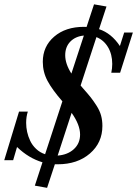

<svg xmlns="http://www.w3.org/2000/svg" viewBox="-54 -777 640 895"><path d="M108.4 88.4 144 -20.5Q79.6 -39.6 25.4 -91.8L7.3 -30.3H-34.2L34.7 -256.8H75.7Q67.9 -232.9 67.9 -204.1Q67.9 -183.1 72.5 -162.1Q77.1 -141.1 86.9 -120.4Q96.7 -99.6 114.5 -82.8Q132.3 -65.9 156.2 -58.1L236.8 -304.7L236.3 -305.2Q189.9 -358.4 167.7 -399.7Q145.5 -440.9 145.5 -488.8Q145.5 -560.5 198.5 -606.2Q251.5 -651.9 337.4 -651.9Q345.7 -651.9 349.6 -651.4L384.3 -756.8L442.4 -746.6L407.7 -641.1Q465.3 -622.1 504.9 -562.5L524.9 -625.5H565.4L505.9 -438H464.8Q469.2 -458.5 469.2 -479Q469.2 -523.9 449.5 -557.1Q429.7 -590.3 395.5 -604L321.8 -378.4Q325.2 -374 333 -365.2Q356.9 -338.4 369.4 -322.5Q381.8 -306.6 396.5 -283.7Q411.1 -260.7 417.2 -238.3Q423.3 -215.8 423.3 -189.9Q423.3 -111.8 365.2 -61.5Q307.1 -11.2 214.8 -11.2H201.7L165.5 98.6ZM250 -519.5Q250 -479.5 278.8 -434.1L336.9 -611.3Q297.4 -607.4 273.7 -583Q250 -558.6 250 -519.5ZM319.3 -149.9Q319.3 -195.3 279.8 -251L214.8 -51.8Q261.2 -55.2 290.3 -81.8Q319.3 -108.4 319.3 -149.9Z"/></svg>

Font: Elstob Medium
Style: Italic
Weight: 500
Italic angle: -20°
Designer: Peter S. Baker
Version: Version 1.015